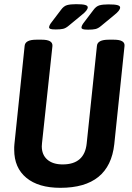

<svg xmlns="http://www.w3.org/2000/svg" viewBox="-20 -892 630 919"><path d="M269 7Q164 7 106 -41Q48 -89 48 -175Q48 -181 48 -188Q48 -195 49 -202L98 -673Q101 -702 154 -702H180Q233 -702 231 -672L181 -206Q181 -202 180.5 -198.5Q180 -195 180 -192Q180 -151 206.5 -128Q233 -105 280 -105Q385 -105 395 -206L444 -673Q447 -702 500 -702H525Q579 -702 576 -672L527 -202Q504 7 269 7ZM247 -751Q228 -751 221.5 -753.5Q215 -756 215 -761Q215 -771 228 -787L272 -845Q285 -863 301 -867.5Q317 -872 344 -872Q374 -872 387 -868.5Q400 -865 400 -857Q400 -843 372 -821L309 -769Q295 -757 282 -754Q269 -751 247 -751ZM402 -750Q383 -750 376.5 -752.5Q370 -755 370 -760Q370 -770 383 -786L427 -844Q440 -862 456 -866.5Q472 -871 499 -871Q529 -871 542 -867.5Q555 -864 555 -856Q555 -842 527 -820L464 -768Q450 -756 437 -753Q424 -750 402 -750Z"/></svg>

Font: Asap Condensed Condensed SemiBold
Style: Italic
Weight: 600
Width: 3
Italic angle: -6°
Designer: Pablo Cosgaya
Foundry: Omnibus-Type
Version: Version 3.001; ttfautohint (v1.8.4.7-5d5b)